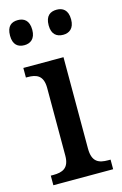

<svg xmlns="http://www.w3.org/2000/svg" viewBox="-116 -798 539 850"><g transform="rotate(-15 153.5 -373.5)"><path d="M234 -632C261 -632 285 -647 285 -689C285 -733 261 -747 234 -747C205 -747 182 -733 182 -689C182 -647 205 -632 234 -632ZM56 -632C83 -632 107 -647 107 -689C107 -733 83 -747 56 -747C27 -747 5 -733 5 -689C5 -647 27 -632 56 -632ZM19 0H293V-44H282C240 -44 209 -55 209 -117V-536H25V-492H33C73 -492 104 -481 104 -423V-113C104 -55 72 -44 31 -44H19Z"/></g></svg>

Font: Noto Serif SemiCondensed Medium
Style: Regular
Weight: 500
Width: 4
Designer: Monotype Design Team
Foundry: Monotype Imaging Inc.
Version: Version 2.014